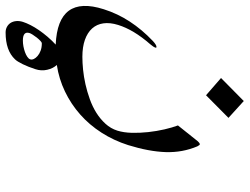

<svg xmlns="http://www.w3.org/2000/svg" viewBox="-220 -436 869 668"><g transform="rotate(90 214.0 -101.5)"><path d="M384.3 -113.3Q368.2 -63 341.1 -20.8Q314 21.5 277.8 53.5Q241.7 85.4 198 106.4Q154.3 127.4 105.5 134.8Q117.7 147.9 122.3 168.5Q127 189 120.1 209.5Q112.3 233.9 102.8 253.4Q93.3 272.9 85.9 280.3Q55.2 313 -7.3 313Q-18.6 313 -27.1 308.3Q-35.6 303.7 -40.8 295.7Q-45.9 287.6 -47.1 276.6Q-48.3 265.6 -44.4 252.9Q-40.5 240.7 -33.2 226.3Q-25.9 211.9 -15.6 197Q-5.4 182.1 7.3 167.2Q20 152.3 34.7 138.7Q-139.2 131.3 -88.4 -28.3Q-73.2 -76.7 -45.4 -119.1Q-17.6 -161.6 21.5 -198.7Q35.6 -211.9 42.5 -211.9Q46.9 -211.9 44.9 -207.5Q43.9 -203.6 39.8 -198.5Q35.6 -193.4 33.2 -189.9Q-17.1 -132.3 -33.7 -78.6Q-42.5 -50.3 -39.3 -27.3Q-36.1 -4.4 -21.5 12Q-6.8 28.3 18.1 37.1Q43 45.9 77.1 45.9Q97.2 45.9 121.8 43.5Q146.5 41 172.6 35.2Q198.7 29.3 224.6 20Q250.5 10.7 272.2 -2.9Q293.9 -16.6 310.3 -34.7Q326.7 -52.7 334 -75.7Q340.8 -97.7 341.6 -125.7Q342.3 -153.8 339.1 -183.1Q335.9 -212.4 329.6 -239.7Q323.2 -267.1 315.9 -286.6L366.2 -349.6Q371.6 -356.9 375.5 -359.9Q379.4 -362.8 380.9 -362.8Q384.3 -362.8 388.7 -354Q410.6 -302.2 408.7 -243.9Q406.7 -185.5 384.3 -113.3ZM289.6 -462.4 210.9 -384.3 150.9 -436.5 231 -515.6ZM85.9 227.5Q87.9 221.7 84.7 214.8Q81.5 208 74.2 201.7Q66.9 195.3 55.9 191.2Q44.9 187 30.3 187Q26.9 187 21.2 192.4Q15.6 197.8 10 204.8Q4.4 211.9 0 219Q-4.4 226.1 -5.4 229.5Q-12.7 252.9 20.5 252.9Q30.3 252.9 40.8 251Q51.3 249 60.8 245.6Q70.3 242.2 77.1 237.5Q84 232.9 85.9 227.5Z"/></g></svg>

Font: XB Zar
Style: Italic
Weight: 400
Italic angle: -12°
Designer: Behnam
Foundry: Irmug
Version: Version 8.005 2009